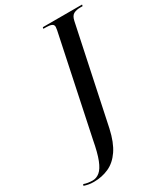

<svg xmlns="http://www.w3.org/2000/svg" viewBox="-365 -811 995 1148"><g transform="rotate(-30 132.5 -237.0)"><path d="M-68 240Q-89 240 -104.5 237Q-120 234 -135 229L-131 219Q-118 224 -101.5 226.5Q-85 229 -70 229Q-44 229 -21.5 210.5Q1 192 19 146.5Q37 101 52 20L194 -655Q194 -660 195.5 -666Q197 -672 197 -677Q197 -693 183 -698.5Q169 -704 146 -704H127L129 -714H400L398 -704H382Q355 -704 336.5 -694.5Q318 -685 311 -652L171 10Q152 96 117.5 146.5Q83 197 35.5 218.5Q-12 240 -68 240Z"/></g></svg>

Font: Noto Serif Display ExtraCondensed SemiBold
Style: Italic
Weight: 600
Width: 2
Italic angle: -12°
Designer: Monotype Design Team
Foundry: Monotype Imaging Inc.
Version: Version 2.009